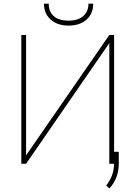

<svg xmlns="http://www.w3.org/2000/svg" viewBox="-20 -904 710 1060"><path d="M124 -46.4C124 -46.4 124 -710.9 124 -710.9C124 -710.9 97.7 -710.9 97.7 -710.9C97.7 -710.9 97.7 0 97.7 0C97.7 0 124 0 124 0C124 0 583.5 -666 583.5 -666C583.5 -666 583.5 0 583.5 0C583.5 0 609.9 0 609.9 0C609.9 0 609.9 -710.9 609.9 -710.9C609.9 -710.9 583.5 -710.9 583.5 -710.9C583.5 -710.9 124 -46.4 124 -46.4ZM468.3 -883.8C468.3 -883.8 468.3 -883.8 468.3 -883.8C468.3 -855 459 -832 439.9 -815.4C420.9 -798.3 393.6 -790 358.9 -790C358.9 -790 358.9 -790 358.9 -790C322.8 -790 295.4 -798.3 276.9 -814.9C258.3 -831.1 249 -854 249 -883.8C249 -883.8 222.7 -883.8 222.7 -883.8C222.7 -883.8 222.7 -883.8 222.7 -883.8C222.7 -847.2 234.9 -817.9 259.8 -795.9C284.2 -773.9 317.4 -762.7 358.9 -762.7C358.9 -762.7 358.9 -762.7 358.9 -762.7C400.4 -762.7 433.1 -773.9 458 -795.9C482.4 -817.9 494.6 -847.2 494.6 -883.8C494.6 -883.8 468.3 -883.8 468.3 -883.8ZM584 136.2C617.2 100.6 634.3 57.1 635.7 5.4C635.7 5.4 635.7 -65.9 635.7 -65.9C635.7 -65.9 609.4 -65.9 609.4 -65.9C609.4 -65.9 608.9 15.6 608.9 15.6C608.9 15.6 608.9 15.6 608.9 15.6C606.4 51.8 592.3 86.9 565.9 120.6C565.9 120.6 584 136.2 584 136.2C584 136.2 584 136.2 584 136.2Z"/></svg>

Font: WOX
Style: Regular
Weight: 500
Designer: Google
Foundry: ""
Version: ""